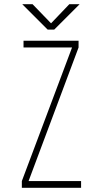

<svg xmlns="http://www.w3.org/2000/svg" viewBox="-20 -894 490 914"><path d="M116 -32H366V0H84V-32L323 -668H92V-700H354V-668ZM359 -874 238 -753H207L86 -874H135L223 -783L310 -874Z"/></svg>

Font: League Mono Thin Condensed
Style: Regular
Weight: 100
Width: 1
Designer: Tyler Finck
Foundry: The League of Moveable Type / Tyler Finck
Version: Version 2.300;RELEASE